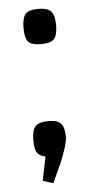

<svg xmlns="http://www.w3.org/2000/svg" viewBox="-48 -535 305 663"><g transform="rotate(-5 105.0 -203.0)"><path d="M74 88 91 5Q70 1 62 -11.5Q54 -24 54 -55Q54 -90 66.5 -103Q79 -116 113 -116Q143 -116 155 -102.5Q167 -89 167 -55Q167 -33 142 29L110 99ZM110 -505Q143 -505 155 -491Q167 -477 167 -444Q167 -410 155.5 -396.5Q144 -383 110 -383Q76 -383 65 -396Q54 -409 54 -444Q54 -477 65 -491Q76 -505 110 -505Z"/></g></svg>

Font: Changa Light
Style: Regular
Weight: 300
Designer: Eduardo Rodriguez Tunni
Foundry: Eduardo Rodriguez Tunni
Version: Version 2.002; ttfautohint (v1.5) -l 8 -r 50 -G 110 -x 14 -H